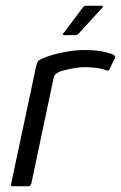

<svg xmlns="http://www.w3.org/2000/svg" viewBox="-20 -652 423 672"><path d="M276 -477Q337 -477 376 -461Q381 -458 382.5 -456Q384 -454 382 -449L364 -411Q362 -406 359 -405Q356 -404 352 -406Q336 -412 315.5 -414.5Q295 -417 276 -417Q260 -417 242.5 -414Q225 -411 210.5 -407.5Q196 -404 188 -401Q183 -398 176.5 -394Q170 -390 167 -376L90 -11Q88 -4 85.5 -2Q83 0 78 0H24Q21 0 19 -2Q17 -4 19 -9L106 -418Q109 -433 113.5 -438Q118 -443 128 -447Q160 -461 201.5 -469Q243 -477 276 -477ZM205 -529Q200 -529 200 -531.5Q200 -534 204 -538L270 -626Q274 -632 284 -632H336Q339 -632 340 -630Q341 -628 337 -624L255 -534Q252 -531 249 -530Q246 -529 242 -529Z"/></svg>

Font: Glory
Style: Italic
Weight: 400
Italic angle: -12°
Designer: Robert Leuschke
Foundry: Robert Leuschke
Version: Version 1.011